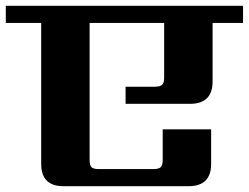

<svg xmlns="http://www.w3.org/2000/svg" viewBox="-40 -642 858 662"><path d="M798 -622V-563H693V-361Q693 -284 615 -284H393V-343H493Q512 -343 519 -349.5Q526 -356 526 -375V-563H269V-91Q269 -72 275.5 -65.5Q282 -59 301 -59H488Q507 -59 514 -65.5Q521 -72 521 -91V-196H688V-77Q688 0 610 0H179Q102 0 102 -77V-563H-20V-622Z"/></svg>

Font: Sarpanch
Style: Bold
Weight: 700
Designer: Manushi Parikh (Devanagari and Latin), Jyotish Sonowal (Devanagari)
Foundry: Indian Type Foundry
Version: Version 2.004;PS 1.0;hotconv 1.0.78;makeotf.lib2.5.61930; tt